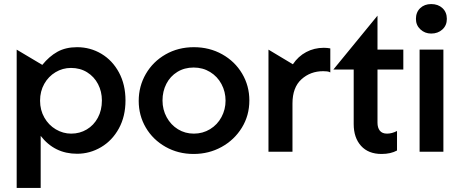

<svg xmlns="http://www.w3.org/2000/svg" viewBox="-20 -746 2266 944"><path d="M359 10Q422 10 477 -22.5Q532 -55 564.5 -114.5Q597 -174 597 -252Q597 -330 565 -389.5Q533 -449 478.5 -481.5Q424 -514 359 -514Q303 -514 262.5 -491.5Q222 -469 188 -427L62 -502V178H180V-78Q248 10 359 10ZM481 -252Q481 -204 461 -167Q441 -130 406.5 -109.5Q372 -89 330 -89Q290 -89 254.5 -110Q219 -131 198 -168Q177 -205 177 -251Q177 -297 197.5 -333.5Q218 -370 253 -391Q288 -412 329 -412Q374 -412 408.5 -390.5Q443 -369 462 -332.5Q481 -296 481 -252Z M1206 -252Q1206 -324 1170.5 -384Q1135 -444 1072.5 -479Q1010 -514 933 -514Q856 -514 794 -478.5Q732 -443 697 -382.5Q662 -322 662 -250Q662 -178 697 -118.5Q732 -59 794 -24Q856 11 932 11Q1007 11 1069.5 -23.5Q1132 -58 1169 -118Q1206 -178 1206 -252ZM1089 -251Q1089 -208 1069 -170.5Q1049 -133 1013 -111Q977 -89 933 -89Q890 -89 855 -110.5Q820 -132 799.5 -169.5Q779 -207 779 -252Q779 -297 798 -334Q817 -371 852 -392.5Q887 -414 932 -414Q977 -414 1013 -392Q1049 -370 1069 -332.5Q1089 -295 1089 -251Z M1572 -511Q1525 -511 1485.5 -490Q1446 -469 1420 -430L1300 -502V0H1418V-237Q1418 -316 1462 -356Q1506 -396 1569 -396Q1579 -396 1588 -395Q1597 -394 1604 -390V-508Q1589 -511 1572 -511Z M1856 11Q1901 11 1932 -6V-102Q1907 -89 1883 -89Q1859 -89 1847.5 -103.5Q1836 -118 1836 -143V-404H1963V-502H1836V-669L1619 -404H1719V-136Q1719 -69 1755 -29Q1791 11 1856 11Z M2160 -502H2043V0H2160ZM2025 -653Q2025 -622 2047 -601.5Q2069 -581 2100 -581Q2133 -581 2155 -601Q2177 -621 2177 -653Q2177 -686 2155.5 -706Q2134 -726 2100 -726Q2067 -726 2046 -706Q2025 -686 2025 -653Z"/></svg>

Font: Geom Medium
Style: Bold
Weight: 500
Version: Version 1.102